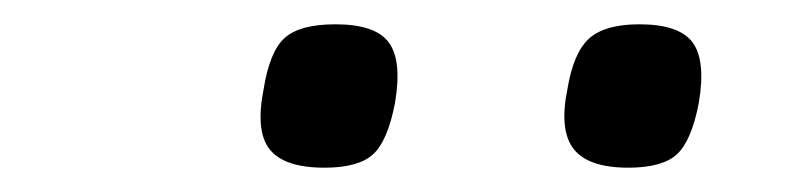

<svg xmlns="http://www.w3.org/2000/svg" viewBox="-20 -707 658 158"><path d="M247 -569Q214 -569 202 -584Q190 -599 197 -634Q202 -665 214.5 -676Q227 -687 256 -687Q289 -687 300 -672Q311 -657 305 -622Q299 -591 287 -580Q275 -569 247 -569ZM497 -569Q464 -569 452 -584.5Q440 -600 447 -634Q452 -664 465 -675.5Q478 -687 506 -687Q539 -687 550 -672Q561 -657 555 -622Q549 -591 537 -580Q525 -569 497 -569Z"/></svg>

Font: Hermit LightItalic
Style: Regular
Weight: 300
Italic angle: -10°
Designer: Pablo Caro
Version: Version 2.000;PS 002.000;hotconv 1.0.88;makeotf.lib2.5.64775